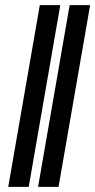

<svg xmlns="http://www.w3.org/2000/svg" viewBox="-20 -731 373 751"><path d="M215.8 -710.9 92.3 0H12.2L135.7 -710.9ZM332.5 -710.9 209 0H128.9L252.4 -710.9Z"/></svg>

Font: Roboto Condensed
Style: Bold Italic
Weight: 700
Italic angle: -12°
Designer: Christian Robertson
Foundry: Google
Version: Version 3.0